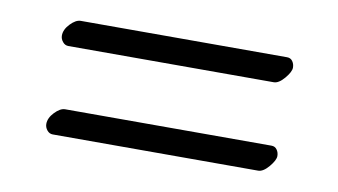

<svg xmlns="http://www.w3.org/2000/svg" viewBox="-38 -428 625 355"><g transform="rotate(10 275.0 -251.0)"><path d="M60.1 -326.2Q60.1 -337.4 70.3 -348.1Q80.6 -358.9 89.8 -358.9H477.1Q483.9 -358.9 487.5 -353.8Q491.2 -348.6 491.2 -341.8Q491.2 -334 480.7 -321.5Q470.2 -309.1 460.9 -309.1H75.2Q68.8 -309.1 64.5 -314.5Q60.1 -319.8 60.1 -326.2ZM60.1 -160.2Q60.1 -171.4 70.3 -182.1Q80.6 -192.9 89.8 -192.9H477.1Q483.9 -192.9 487.5 -187.7Q491.2 -182.6 491.2 -175.8Q491.2 -168 480.7 -155.5Q470.2 -143.1 460.9 -143.1H75.2Q68.8 -143.1 64.5 -148.4Q60.1 -153.8 60.1 -160.2Z"/></g></svg>

Font: Common Serif
Style: Regular
Weight: 400
Designer: Philipp H. Poll, Khaled Hosny
Foundry: Stefan Peev, Context Ltd.
Version: Version 1.026